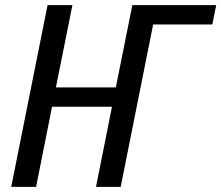

<svg xmlns="http://www.w3.org/2000/svg" viewBox="-20 -731 866 751"><path d="M198.7 -389.2H433.1L497.6 -710.9H825.7L810.5 -635.3H579.6L579.1 -635.7L452.1 0H355.5L418 -313.5H183.6L121.1 0H23.9L166 -710.9H263.2Z"/></svg>

Font: RobotoCondensed-Italic
Style: Italic
Weight: 400
Designer: Google
Version: Version 1.200311; 2013